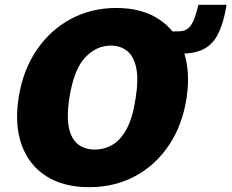

<svg xmlns="http://www.w3.org/2000/svg" viewBox="-20 -766 960 796"><path d="M350 10Q243 10 171.5 -35.8Q100 -81.5 70 -164.5Q40 -247.5 57 -360Q74.5 -473 130.8 -556.8Q187 -640.5 272.5 -686.8Q358 -733 462.5 -733Q567 -733 638 -686.8Q709 -640.5 739.8 -556.8Q770.5 -473 753.5 -360Q736.5 -248 681 -164.8Q625.5 -81.5 540.5 -35.8Q455.5 10 350 10ZM373 -146Q413 -146 447 -166.2Q481 -186.5 505.8 -232.8Q530.5 -279 542 -357Q555 -437.5 544.5 -485.8Q534 -534 506.2 -555.5Q478.5 -577 439 -577Q379.5 -577 332.8 -527.5Q286 -478 267 -357Q255.5 -279 266.5 -232.8Q277.5 -186.5 305.5 -166.2Q333.5 -146 373 -146ZM665.5 -547 678.5 -636Q705 -635.5 724 -636.2Q743 -637 756.8 -646Q770.5 -655 781.2 -678.2Q792 -701.5 802.5 -746H919.5Q906 -664.5 880 -617.5Q854 -570.5 803.5 -553.8Q753 -537 665.5 -547Z"/></svg>

Font: Public Sans Black
Style: Italic
Weight: 900
Italic angle: -8°
Designer: The Public Sans project authors (U.S. Web Design System). Libre Franklin designed by Pablo Impallari and Rodrigo Fuenzal
Version: Version 1.007; ttfautohint (v1.8.1) -l 8 -r 50 -G 200 -x 14 